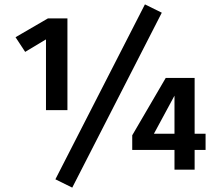

<svg xmlns="http://www.w3.org/2000/svg" viewBox="-20 -775 992 877"><path d="M288 -272H190V-595L95 -538L51 -605L199 -691H288ZM310 82 233 44 642 -755 719 -717ZM869 0H777V-90H584V-157L737 -419H869V-164H919V-90H869ZM777 -164V-338L683 -164Z"/></svg>

Font: Trujillo Medium
Style: Regular
Weight: 500
Designer: Fira Sans original fonts by bBox Type GmbH, Carrois Corporate GbR, & Edenspiekermann AG / Changes by Cristiano Sobral
Foundry: Fira Sans original fonts by bBox Type GmbH, Carrois Corporate GbR, & Edenspiekermann AG / Changes by Cristiano Sobral
Version: Version 4.301;October 17, 2021;FontCreator 14.0.0.2814 64-bi